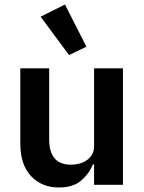

<svg xmlns="http://www.w3.org/2000/svg" viewBox="-20 -819 640 851"><path d="M397 -91H392Q375 -49 339.5 -18.5Q304 12 241 12Q165 12 117.5 -38.5Q70 -89 70 -183V-516H198V-201Q198 -89 295 -89Q314 -89 332.5 -94Q351 -99 365.5 -109.5Q380 -120 388.5 -135Q397 -150 397 -171V-516H525V0H397ZM160 -745 268 -799 363 -612 286 -575Z"/></svg>

Font: IBM Plex Mono SemiBold
Style: Regular
Weight: 600
Monospace: yes
Designer: Mike Abbink, Paul van der Laan, Pieter van Rosmalen
Foundry: Bold Monday
Version: Version 2.3